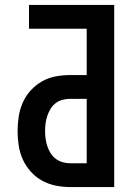

<svg xmlns="http://www.w3.org/2000/svg" viewBox="-20 -755 540 775"><path d="M263 0Q233 0 204 -6Q175 -12 149.5 -26Q124 -40 104 -62.5Q84 -85 72 -111.5Q60 -138 55.5 -167.5Q51 -197 51 -226Q51 -255 55.5 -284.5Q60 -314 72 -341Q84 -368 104 -390Q124 -412 149.5 -426.5Q175 -441 204 -446.5Q233 -452 263 -452H330V-639H97V-735H441V0ZM263 -96H330V-356H263Q247 -356 232 -352Q217 -348 204.5 -338.5Q192 -329 184 -315.5Q176 -302 171 -287.5Q166 -273 164 -257.5Q162 -242 162 -226Q162 -211 164 -195.5Q166 -180 171 -165Q176 -150 184 -137Q192 -124 204.5 -114.5Q217 -105 232 -100.5Q247 -96 263 -96Z"/></svg>

Font: Iosevka
Style: Bold
Weight: 700
Monospace: yes
Designer: Belleve Invis
Foundry: Belleve Invis
Version: Version 32.5.0; ttfautohint (v1.8.4)